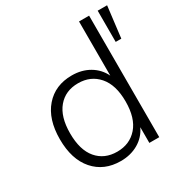

<svg xmlns="http://www.w3.org/2000/svg" viewBox="-172 -868 961 1007"><g transform="rotate(-30 308.5 -364.0)"><path d="M272 8Q171 8 111 -60.5Q51 -129 51 -251Q51 -372 111 -441Q171 -510 272 -510Q332 -510 378 -483Q424 -456 447 -408V-736H508V0H448V-95Q425 -46 378.5 -19Q332 8 272 8ZM280 -44Q356 -44 402.5 -97Q449 -150 449 -251Q449 -351 402.5 -404.5Q356 -458 280 -458Q203 -458 158 -404.5Q113 -351 113 -251Q113 -150 158 -97Q203 -44 280 -44ZM560 -547V-736H617L594 -547Z"/></g></svg>

Font: Mulish Light
Style: Regular
Weight: 300
Designer: Vernon Adams
Foundry: Vernon Adams
Version: Version 3.603; ttfautohint (v1.8.3)